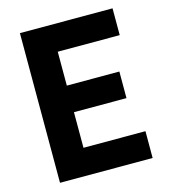

<svg xmlns="http://www.w3.org/2000/svg" viewBox="-105 -782 760 865"><g transform="rotate(-15 274.5 -349.0)"><path d="M500 0H68V-698H500V-573H211V-415H456V-291H211V-125H500Z"/></g></svg>

Font: IBM Plex Sans Condensed
Style: Bold
Weight: 700
Width: 3
Designer: Mike Abbink, Paul van der Laan, Pieter van Rosmalen
Foundry: Bold Monday
Version: Version 3.201